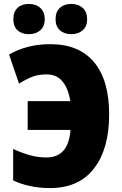

<svg xmlns="http://www.w3.org/2000/svg" viewBox="-20 -948 622 978"><path d="M77 -522 26 -670Q68 -695 121.5 -709Q175 -723 236 -723Q383 -723 459.5 -631Q536 -539 536 -365Q536 -190 459 -90Q382 10 234 10Q181 10 132.5 -0.5Q84 -11 47 -29V-189Q94 -168 133.5 -157Q173 -146 217 -146Q329 -146 339 -286H121V-433H338Q328 -497 298.5 -533Q269 -569 218 -569Q177 -569 146 -557.5Q115 -546 77 -522ZM127 -928Q163 -928 185.5 -907.5Q208 -887 208 -850Q208 -814 185.5 -794Q163 -774 127 -774Q91 -774 69.5 -793.5Q48 -813 48 -850Q48 -888 69.5 -908Q91 -928 127 -928ZM343 -928Q379 -928 401.5 -907.5Q424 -887 424 -850Q424 -814 401.5 -794Q379 -774 343 -774Q307 -774 285 -794Q263 -814 263 -850Q263 -888 285 -908Q307 -928 343 -928Z"/></svg>

Font: Noto Sans Display Black Narrow
Style: Regular
Weight: 900
Width: 4
Designer: Monotype Design team
Foundry: Monotype Imaging Inc.
Version: Version 1.000